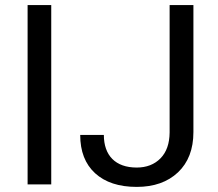

<svg xmlns="http://www.w3.org/2000/svg" viewBox="-20 -731 864 761"><path d="M183.1 -710.9H89.4V0H183.1ZM652.3 -206.1C651.9 -162.1 640.1 -127.9 616.2 -103.5C592.3 -79.1 560.5 -66.9 522 -66.9C437.5 -66.9 391.6 -114.7 391.6 -196.3H297.9C297.9 -131.3 317.4 -80.6 356.9 -44.4C396.5 -8.3 451.2 9.8 522 9.8C589.8 9.8 644.5 -9.3 685.5 -47.9C726.1 -86.4 746.6 -139.6 746.6 -207.5V-710.9H652.3Z"/></svg>

Font: Roboto
Style: Regular
Weight: 400
Designer: Google
Version: Version 2.137; 2017